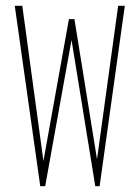

<svg xmlns="http://www.w3.org/2000/svg" viewBox="-20 -643 478 663"><path d="M119 0 31 -623H57L130 -87L218 -577H237L315 -93L388 -623H411L324 0H309L227 -505L136 0Z"/></svg>

Font: Inconsolata SemiCondensed ExtraLight
Style: Regular
Weight: 200
Width: 4
Monospace: yes
Designer: Raph Levien, Cyreal, Brenton Simpson
Foundry: Raph Levien, Cyreal, Google
Version: Version 3.100; ttfautohint (v1.8.4.7-5d5b)